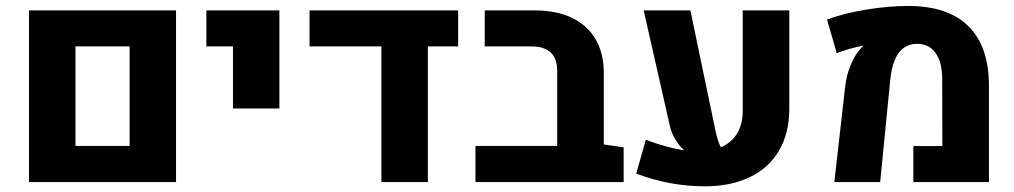

<svg xmlns="http://www.w3.org/2000/svg" viewBox="-20 -622 3463 656"><path d="M79.1 -586.4H581.5V0H79.1ZM422.9 -123.5V-463.4H237.8V-123.5Z M775.9 -463.4H685.1V-586.4H934.6V-251.5H775.9Z M1545.4 -586.4V-463.4H1441.9V0H1283.2V-463.4H1037.6V-586.4Z M2110.8 -118.7V0H1604.5V-123.5H1883.8V-379.9Q1883.8 -463.4 1794.9 -463.4H1636.2V-586.4H1806.6Q1880.9 -586.4 1933.8 -561.3Q1986.8 -536.1 2014.9 -488Q2043 -439.9 2043 -372.6V-128.4Z M2676.8 -586.4V-251.5Q2676.8 -166 2640.9 -106.2Q2605 -46.4 2540 -15.9Q2475.1 14.6 2388.7 14.6Q2269 14.6 2153.8 -28.8L2186.5 -144.5Q2256.8 -117.7 2317.4 -108.4Q2300.3 -124.5 2287.4 -145.8Q2274.4 -167 2269 -190.4L2179.2 -586.4H2338.9L2424.8 -174.3Q2431.6 -140.6 2442.9 -118.7Q2479 -134.3 2498.3 -165.8Q2517.6 -197.3 2517.6 -243.7V-586.4Z M2867.7 -326.2Q2872.1 -365.2 2887 -401.1Q2901.9 -437 2921.9 -457.5Q2926.8 -462.4 2928.7 -463.4L2928.2 -465.8Q2909.2 -462.4 2883.1 -455.1Q2856.9 -447.8 2838.9 -440.4L2805.7 -555.2Q2861.8 -576.2 2938 -588.9Q3014.2 -601.6 3083 -601.6Q3218.3 -601.6 3288.3 -533Q3358.4 -464.4 3358.9 -330.6V0H3100.6V-123H3199.7L3199.2 -352.1Q3199.2 -409.2 3176.8 -440.7Q3154.3 -472.2 3113.3 -472.2Q3033.7 -472.2 3021.5 -347.2L2987.3 0H2830.6Z"/></svg>

Font: Heebo ExtraBold
Style: Regular
Weight: 800
Designer: Oded Ezer
Foundry: Meir Sadan
Version: Version 2.001; ttfautohint (v1.5.14-ce02) -l 8 -r 50 -G 200 